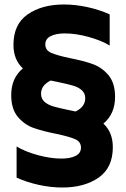

<svg xmlns="http://www.w3.org/2000/svg" viewBox="-20 -728 563 856"><path d="M254 -21Q293 -21 317 -33Q341 -45 341 -70Q341 -96 315 -107.5Q289 -119 232 -131Q171 -143 130 -157.5Q89 -172 59.5 -207Q30 -242 30 -304Q30 -380 82 -423Q40 -462 40 -528Q40 -620 103.5 -664Q167 -708 265 -708Q316 -708 369 -696.5Q422 -685 469 -664V-525Q431 -548 374.5 -563.5Q318 -579 269 -579Q230 -579 206 -567Q182 -555 182 -530Q182 -504 208 -492.5Q234 -481 291 -469Q352 -457 393 -442.5Q434 -428 463.5 -393Q493 -358 493 -296Q493 -220 441 -177Q483 -138 483 -72Q483 20 419.5 64Q356 108 258 108Q207 108 154 96.5Q101 85 54 64V-75Q92 -52 148.5 -36.5Q205 -21 254 -21ZM283 -238 317 -231Q360 -252 360 -290Q360 -312 345 -325.5Q330 -339 306.5 -346Q283 -353 240 -362L206 -369Q163 -348 163 -310Q163 -288 178 -274.5Q193 -261 216.5 -254Q240 -247 283 -238Z"/></svg>

Font: Chess Sans
Style: Bold
Weight: 700
Designer: Wolf Bōese
Foundry: Wolf Bōese
Version: Version 7.223